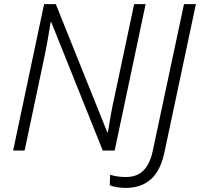

<svg xmlns="http://www.w3.org/2000/svg" viewBox="-20 -734 975 936"><path d="M44 0 195 -714H252L503 -89H506Q512 -127 520.5 -175Q529 -223 539 -266L634 -714H690L539 0H481L230 -626H227Q221 -588 212.5 -540Q204 -492 194 -445L100 0ZM594 182Q571 182 549.5 178.5Q528 175 515 169L517 118Q552 129 594 129Q648 129 680 96.5Q712 64 725 0L877 -714H935L782 7Q763 98 715.5 140Q668 182 594 182Z"/></svg>

Font: Noto Sans Light
Style: Italic
Weight: 300
Italic angle: -12°
Designer: Monotype Design Team
Foundry: Monotype Imaging Inc.
Version: Version 2.013; ttfautohint (v1.8.4.7-5d5b)